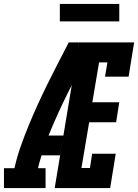

<svg xmlns="http://www.w3.org/2000/svg" viewBox="-62 -949 697 969"><path d="M-42 0V-100H11Q23 -155 42 -209Q61 -263 83 -316.5Q105 -370 129 -422.5Q153 -475 179 -527.5Q205 -580 231.5 -631.5Q258 -683 285 -735H336L332 -714L389 -688Q332 -584 279.5 -478.5Q227 -373 183 -265H258L241 -165H148Q143 -149 138 -132.5Q133 -116 130 -100H168V0ZM214 0 336 -735H615L587 -562H468L480 -634H438L404 -433H540L524 -332H388L349 -101H392L403 -173H522L494 0ZM240 -841V-929H540V-841Z"/></svg>

Font: Iosevka Curly Slab ExObl
Style: Bold
Weight: 700
Width: 7
Italic angle: -9°
Monospace: yes
Designer: Belleve Invis
Foundry: Belleve Invis
Version: Version 11.0.0; ttfautohint (v1.8.3)